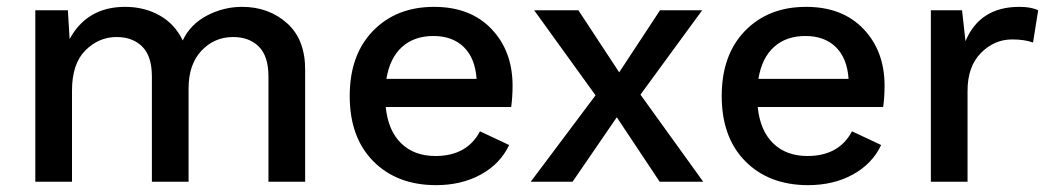

<svg xmlns="http://www.w3.org/2000/svg" viewBox="-20 -530 3066 560"><path d="M83 0V-500H178L183 -416Q234 -510 345 -510Q401 -510 445.5 -485Q490 -460 513 -412Q535 -459 583.5 -484.5Q632 -510 686 -510Q764 -510 817.5 -462Q871 -414 870 -324V0H763V-307Q763 -366 735 -394Q707 -422 660 -422Q605 -422 567.5 -382Q530 -342 530 -272V0H423V-307Q423 -366 395 -394Q367 -422 320 -422Q268 -422 229 -383Q190 -344 190 -266V0Z M1475 -280Q1475 -248 1471 -218H1105Q1112 -149 1150 -112Q1188 -75 1250 -75Q1342 -75 1380 -147L1465 -107Q1439 -52 1382.5 -21Q1326 10 1252 10Q1138 10 1069 -59.5Q1000 -129 1000 -250Q1000 -370 1068 -440Q1136 -510 1246 -510Q1352 -510 1413.5 -445.5Q1475 -381 1475 -280ZM1107 -300H1370Q1366 -360 1333 -392.5Q1300 -425 1244 -425Q1188 -425 1152.5 -393Q1117 -361 1107 -300Z M2031 0H1904L1779 -188L1650 0H1528L1717 -252L1538 -500H1667L1786 -319L1905 -500H2028L1848 -254Z M2560 -280Q2560 -248 2556 -218H2190Q2197 -149 2235 -112Q2273 -75 2335 -75Q2427 -75 2465 -147L2550 -107Q2524 -52 2467.5 -21Q2411 10 2337 10Q2223 10 2154 -59.5Q2085 -129 2085 -250Q2085 -370 2153 -440Q2221 -510 2331 -510Q2437 -510 2498.5 -445.5Q2560 -381 2560 -280ZM2192 -300H2455Q2451 -360 2418 -392.5Q2385 -425 2329 -425Q2273 -425 2237.5 -393Q2202 -361 2192 -300Z M2695 0V-500H2786L2796 -410Q2838 -510 2953 -510Q2988 -510 3008 -500L2993 -406Q2968 -415 2932 -415Q2880 -415 2841 -375.5Q2802 -336 2802 -265V0Z"/></svg>

Font: Elaine Sans Medium
Style: Regular
Weight: 500
Designer: Wei Huang
Foundry: Wei Huang
Version: Version 2.001;December 24, 2019;FontCreator 12.0.0.2547 64-b